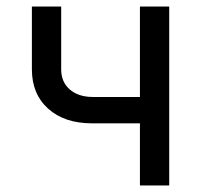

<svg xmlns="http://www.w3.org/2000/svg" viewBox="-20 -570 640 590"><path d="M410 0V-191H263Q178 -191 128 -236Q78 -281 78 -357V-550H168V-357Q168 -318 194.5 -295Q221 -272 266 -272H410V-550H500V0Z"/></svg>

Font: JetBrains Mono NL
Style: Regular
Weight: 400
Monospace: yes
Designer: Philipp Nurullin, Konstantin Bulenkov
Foundry: JetBrains
Version: Version 2.305; ttfautohint (v1.8.4.7-5d5b)